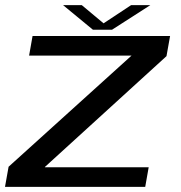

<svg xmlns="http://www.w3.org/2000/svg" viewBox="-24 -729 706 749"><path d="M-4.5 0H542.5L556 -76.5H151L151.5 -78L625.5 -510L639.5 -588.5H103L89.5 -512H489.5H489L9.5 -78.5ZM338.5 -613H413L562.5 -709H487.5L380 -638L295 -709H222Z"/></svg>

Font: Anybody Expanded
Style: Italic
Weight: 400
Width: 7
Italic angle: -10°
Version: Version 1.113;gftools[0.9.25]